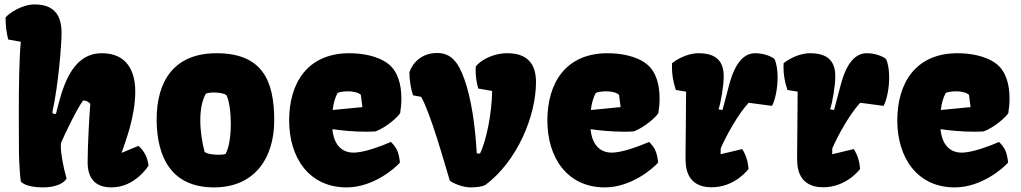

<svg xmlns="http://www.w3.org/2000/svg" viewBox="-20 -812 4478 842"><path d="M71.3 -16.6C71.3 -16.6 86.9 9.8 168.5 9.8C224.1 9.8 260.7 -8.3 272 -29.3C257.8 -76.7 246.6 -139.2 246.6 -171.9C246.6 -176.8 247.1 -181.6 247.6 -185.1C261.7 -219.7 319.3 -338.9 344.7 -371.6C355 -371.1 365.7 -368.2 376 -356.9C371.1 -297.9 364.3 -168 364.3 -100.1C364.3 -13.2 415 9.8 469.2 9.8C573.2 9.8 631.3 -85.4 631.3 -85.4C627.4 -120.1 613.3 -149.9 586.9 -172.4L514.6 -142.1L513.7 -143.1C529.3 -189.5 573.2 -299.3 573.2 -411.1C573.2 -495.6 539.6 -578.6 426.8 -578.6C290 -578.6 252.4 -420.4 226.1 -315.4C225.1 -313 222.7 -312 220.2 -312C215.3 -312 209.5 -315.4 209.5 -319.8C236.3 -439.5 250 -618.2 250 -667.5C250 -752 211.4 -792.5 131.3 -792.5C74.2 -792.5 16.6 -751.5 4.4 -735.4C4.4 -702.1 7.8 -670.4 16.1 -638.7L71.3 -628.9C64 -558.1 62.5 -425.8 62.5 -317.4C62.5 -254.4 63 -199.2 63 -169.9C63 -72.3 71.3 -16.6 71.3 -16.6Z M918.9 9.8C1096.7 9.8 1182.6 -119.1 1182.6 -283.7C1182.6 -457 1131.8 -578.6 929.2 -578.6C746.6 -578.6 665.5 -460 667 -283.7C668.5 -122.6 731.4 9.8 918.9 9.8ZM877.4 -146C867.2 -182.6 858.4 -234.4 858.4 -284.2C858.4 -328.1 865.2 -370.6 882.8 -400.9C889.2 -404.8 905.3 -406.7 922.4 -406.2C943.8 -405.8 966.3 -401.9 973.6 -393.6C985.8 -367.7 992.2 -318.8 992.2 -269.5C992.2 -217.3 984.9 -164.1 969.2 -137.2C965.8 -134.8 953.6 -133.3 939 -133.3C915.5 -133.3 885.7 -137.2 877.4 -146Z M1500 9.8C1617.2 9.8 1712.9 -74.7 1733.9 -99.1C1729 -147.9 1717.3 -166.5 1694.3 -189.5C1649.9 -170.4 1588.9 -147.9 1545.4 -143.6C1540.5 -143.1 1535.6 -142.6 1531.2 -142.6C1461.4 -142.6 1441.4 -201.7 1437.5 -245.6C1470.2 -240.7 1528.3 -234.4 1585 -234.4C1599.6 -234.4 1613.8 -234.9 1627.4 -235.8C1673.8 -253.4 1724.1 -297.9 1734.9 -315.9C1738.3 -336.9 1740.2 -358.9 1740.2 -380.9C1740.2 -439.9 1725.6 -497.6 1683.6 -531.2C1636.2 -568.4 1564.9 -578.6 1512.2 -578.6C1327.6 -578.6 1248 -446.8 1248 -283.7C1248 -121.6 1334.5 9.8 1500 9.8ZM1439 -329.6C1441.9 -358.4 1449.2 -382.8 1460 -403.8C1463.9 -407.7 1484.4 -411.1 1502.9 -411.6C1525.9 -412.1 1552.2 -406.7 1562.5 -396L1569.3 -342.3Z M1952.6 -19.5C1968.8 -6.8 2011.7 9.8 2042.5 9.8C2070.8 9.8 2090.8 6.8 2107.4 0C2249 -105 2330.6 -304.2 2330.6 -452.1C2330.6 -536.6 2288.1 -578.6 2204.6 -578.6C2137.7 -578.6 2083 -543.9 2066.4 -520C2066.4 -515.1 2065.9 -510.7 2065.9 -506.3C2065.9 -478 2068.4 -456.5 2077.1 -423.8L2138.2 -413.1C2137.2 -316.9 2113.3 -195.8 2085 -138.7L2070.8 -139.2C2064 -263.7 2046.4 -381.3 2016.1 -465.8C1989.3 -540.5 1957.5 -579.6 1897 -579.6C1831.5 -579.6 1791 -539.6 1775.4 -495.6C1775.4 -460.4 1781.7 -421.9 1791.5 -394L1827.1 -387.2C1867.7 -314.9 1925.3 -111.3 1952.6 -19.5Z M2632.3 9.8C2749.5 9.8 2845.2 -74.7 2866.2 -99.1C2861.3 -147.9 2849.6 -166.5 2826.7 -189.5C2782.2 -170.4 2721.2 -147.9 2677.7 -143.6C2672.9 -143.1 2668 -142.6 2663.6 -142.6C2593.8 -142.6 2573.7 -201.7 2569.8 -245.6C2602.5 -240.7 2660.6 -234.4 2717.3 -234.4C2731.9 -234.4 2746.1 -234.9 2759.8 -235.8C2806.2 -253.4 2856.4 -297.9 2867.2 -315.9C2870.6 -336.9 2872.6 -358.9 2872.6 -380.9C2872.6 -439.9 2857.9 -497.6 2815.9 -531.2C2768.6 -568.4 2697.3 -578.6 2644.5 -578.6C2460 -578.6 2380.4 -446.8 2380.4 -283.7C2380.4 -121.6 2466.8 9.8 2632.3 9.8ZM2571.3 -329.6C2574.2 -358.4 2581.5 -382.8 2592.3 -403.8C2596.2 -407.7 2616.7 -411.1 2635.3 -411.6C2658.2 -412.1 2684.6 -406.7 2694.8 -396L2701.7 -342.3Z M2986.8 -103C2989.7 -14.2 3045.9 9.3 3100.6 9.3C3204.6 9.3 3262.7 -71.3 3262.7 -71.3C3260.3 -103 3251.5 -132.8 3234.9 -158.2L3140.1 -135.7L3140.6 -161.1C3166 -220.2 3218.8 -314 3263.2 -361.3L3365.7 -347.7C3380.4 -375.5 3390.1 -425.8 3390.1 -472.7C3390.1 -503.4 3385.7 -532.7 3376.5 -553.2C3359.9 -566.9 3325.7 -578.6 3292.5 -578.6C3247.6 -578.6 3205.6 -545.4 3177.7 -439.9L3148.4 -329.6L3130.9 -332.5C3140.6 -358.4 3153.8 -435.1 3153.8 -477.1C3153.8 -541 3123.5 -578.6 3043.5 -578.6C2988.8 -578.6 2939.5 -545.4 2927.2 -534.7C2926.8 -529.3 2926.8 -524.4 2926.8 -519C2926.8 -486.8 2931.2 -456.1 2943.8 -417.5L2988.8 -410.2C2988.8 -304.7 2986.3 -191.4 2986.3 -130.9C2986.3 -119.6 2986.3 -110.4 2986.8 -103Z M3476.1 -103C3479 -14.2 3535.2 9.3 3589.8 9.3C3693.8 9.3 3752 -71.3 3752 -71.3C3749.5 -103 3740.7 -132.8 3724.1 -158.2L3629.4 -135.7L3629.9 -161.1C3655.3 -220.2 3708 -314 3752.4 -361.3L3855 -347.7C3869.6 -375.5 3879.4 -425.8 3879.4 -472.7C3879.4 -503.4 3875 -532.7 3865.7 -553.2C3849.1 -566.9 3814.9 -578.6 3781.7 -578.6C3736.8 -578.6 3694.8 -545.4 3667 -439.9L3637.7 -329.6L3620.1 -332.5C3629.9 -358.4 3643.1 -435.1 3643.1 -477.1C3643.1 -541 3612.8 -578.6 3532.7 -578.6C3478 -578.6 3428.7 -545.4 3416.5 -534.7C3416 -529.3 3416 -524.4 3416 -519C3416 -486.8 3420.4 -456.1 3433.1 -417.5L3478 -410.2C3478 -304.7 3475.6 -191.4 3475.6 -130.9C3475.6 -119.6 3475.6 -110.4 3476.1 -103Z M4167 9.8C4284.2 9.8 4379.9 -74.7 4400.9 -99.1C4396 -147.9 4384.3 -166.5 4361.3 -189.5C4316.9 -170.4 4255.9 -147.9 4212.4 -143.6C4207.5 -143.1 4202.6 -142.6 4198.2 -142.6C4128.4 -142.6 4108.4 -201.7 4104.5 -245.6C4137.2 -240.7 4195.3 -234.4 4252 -234.4C4266.6 -234.4 4280.8 -234.9 4294.4 -235.8C4340.8 -253.4 4391.1 -297.9 4401.9 -315.9C4405.3 -336.9 4407.2 -358.9 4407.2 -380.9C4407.2 -439.9 4392.6 -497.6 4350.6 -531.2C4303.2 -568.4 4231.9 -578.6 4179.2 -578.6C3994.6 -578.6 3915 -446.8 3915 -283.7C3915 -121.6 4001.5 9.8 4167 9.8ZM4106 -329.6C4108.9 -358.4 4116.2 -382.8 4127 -403.8C4130.9 -407.7 4151.4 -411.1 4169.9 -411.6C4192.9 -412.1 4219.2 -406.7 4229.5 -396L4236.3 -342.3Z"/></svg>

Font: Kavoon
Style: Regular
Weight: 400
Designer: Viktoriya Grabowska
Foundry: Viktoriya Grabowska
Version: Version 1.002